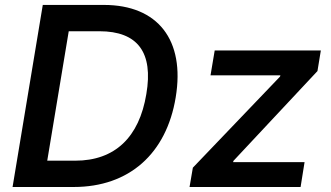

<svg xmlns="http://www.w3.org/2000/svg" viewBox="-20 -747 1321 767"><path d="M274.5 0C496.1 0 644.9 -133.5 681.8 -357.6C720.2 -587.4 610.4 -727.3 394.9 -727.3H150.9L30.2 0ZM168.7 -105.1 254.6 -622.2H377.1C530.5 -622.2 593 -537.3 564.6 -371.4C536.2 -198.5 438.9 -105.1 280.5 -105.1ZM737.2 0H1180.8L1196.7 -99.4H911.2L912.6 -104.4L1248.2 -463.1L1261.7 -545.5H837.7L821 -446H1100.1L1098.7 -441.1L750.4 -77.1Z"/></svg>

Font: Magic Ui Pro Semi Bold
Style: Italic
Weight: 600
Italic angle: -9.39999°
Designer: Stefan Endress, Andreas Faust
Version: Version 1.000;FEAKit 1.0